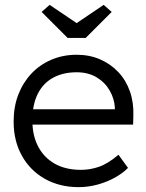

<svg xmlns="http://www.w3.org/2000/svg" viewBox="-20 -759 602 789"><path d="M36 -259Q36 -320 55 -369.5Q74 -419 108.5 -456Q143 -493 191 -513.5Q239 -534 295 -534Q348 -534 391.5 -515Q435 -496 466.5 -462.5Q498 -429 514 -383Q530 -337 528 -282L527 -247H92L81 -310H470L452 -293V-317Q450 -353 431 -386.5Q412 -420 377.5 -441Q343 -462 295 -462Q239 -462 198 -439.5Q157 -417 135 -373Q113 -329 113 -264Q113 -202 137 -156.5Q161 -111 205.5 -86Q250 -61 313 -61Q350 -61 386.5 -73.5Q423 -86 467 -123L506 -69Q483 -46 451 -28.5Q419 -11 381 -0.5Q343 10 303 10Q225 10 164.5 -24Q104 -58 70 -119Q36 -180 36 -259ZM258 -603 151 -710 184 -739 295 -664 406 -739 439 -710 332 -603Z"/></svg>

Font: Mach Light
Style: Regular
Weight: 300
Version: Version 1.002